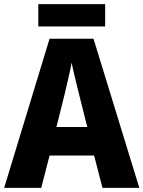

<svg xmlns="http://www.w3.org/2000/svg" viewBox="-20 -902 689 922"><path d="M485 -882H164V-775H485ZM472 0H649L429 -716H218L0 0H178L218 -155H432ZM360 -448 399 -292H251L290 -448C299 -488 317 -560 324 -601C332 -560 350 -488 360 -448Z"/></svg>

Font: Noto Sans Thai SemCond ExtBd
Style: Regular
Weight: 800
Width: 4
Designer: Monotype Design Team
Foundry: Monotype Imaging Inc.
Version: Version 2.002